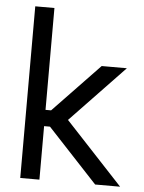

<svg xmlns="http://www.w3.org/2000/svg" viewBox="-53 -795 628 838"><g transform="rotate(5 260.5 -376.0)"><path d="M67.4 -752H151.4V-305.7H175.8L378.9 -517.6H489.3L252.9 -270.5L504.9 0H395.5L177.2 -234.4H151.4V0H67.4Z"/></g></svg>

Font: Reddit Sans A
Style: Regular
Weight: 400
Designer: Stephen Hutchings
Foundry: Reddit
Version: Version 1.013